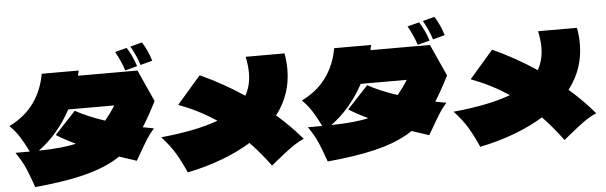

<svg xmlns="http://www.w3.org/2000/svg" viewBox="-73 -1108 4127 1308"><g transform="rotate(-5 1990.5 -454.0)"><path d="M907 -761Q889 -821 849 -892L930 -913Q968 -853 989 -783ZM800 -733Q782 -793 742 -864L823 -885Q860 -827 883 -755ZM883 -725 981 -508Q928 -403 885 -337L960 -323Q930 -289 908 -254Q886 -219 854 -163Q845 -148 838 -135.5Q831 -123 825 -113Q745 -139 707 -152Q707 -152 674 -131Q578 -76 443 -44Q308 -12 120 5Q92 -76 70.5 -126Q49 -176 6 -239H104Q76 -297 48 -341.5Q20 -386 -19 -424Q89 -477 150.5 -563Q212 -649 231 -760H484L476 -725ZM421 -265Q347 -300 290 -336L433 -489Q517 -443 634 -404Q672 -450 705 -502H390Q344 -417 286.5 -351Q229 -285 166 -240Q334 -243 421 -265Z M1778 -31 1740 0Q1671 -94 1600 -167Q1512 -113 1400.5 -71Q1289 -29 1164 -4Q1133 -75 1098.5 -134Q1064 -193 1004 -258Q1245 -281 1396 -337Q1277 -416 1139 -468L1302 -656Q1456 -586 1600 -490Q1638 -557 1638 -643Q1638 -695 1625 -754H1891Q1901 -698 1901 -643Q1901 -473 1797 -338Q1890 -258 1971 -163Q1923 -142 1880.5 -111Q1838 -80 1778 -31Z M2907 -761Q2889 -821 2849 -892L2930 -913Q2968 -853 2989 -783ZM2800 -733Q2782 -793 2742 -864L2823 -885Q2860 -827 2883 -755ZM2883 -725 2981 -508Q2928 -403 2885 -337L2960 -323Q2930 -289 2908 -254Q2886 -219 2854 -163Q2845 -148 2838 -135.5Q2831 -123 2825 -113Q2745 -139 2707 -152Q2707 -152 2674 -131Q2578 -76 2443 -44Q2308 -12 2120 5Q2092 -76 2070.5 -126Q2049 -176 2006 -239H2104Q2076 -297 2048 -341.5Q2020 -386 1981 -424Q2089 -477 2150.5 -563Q2212 -649 2231 -760H2484L2476 -725ZM2421 -265Q2347 -300 2290 -336L2433 -489Q2517 -443 2634 -404Q2672 -450 2705 -502H2390Q2344 -417 2286.5 -351Q2229 -285 2166 -240Q2334 -243 2421 -265Z M3778 -31 3740 0Q3671 -94 3600 -167Q3512 -113 3400.5 -71Q3289 -29 3164 -4Q3133 -75 3098.5 -134Q3064 -193 3004 -258Q3245 -281 3396 -337Q3277 -416 3139 -468L3302 -656Q3456 -586 3600 -490Q3638 -557 3638 -643Q3638 -695 3625 -754H3891Q3901 -698 3901 -643Q3901 -473 3797 -338Q3890 -258 3971 -163Q3923 -142 3880.5 -111Q3838 -80 3778 -31Z"/></g></svg>

Font: Dela Gothic One
Style: Regular
Weight: 400
Designer: aratakana
Foundry: aratakana
Version: Version 1.004